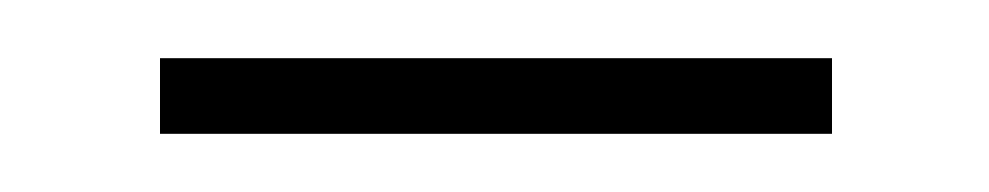

<svg xmlns="http://www.w3.org/2000/svg" viewBox="-20 -305 340 66"><path d="M35 -259H266V-285H35Z"/></svg>

Font: Noto Sans Gujarati UI SemiCondensed Thin
Style: Regular
Weight: 100
Width: 4
Designer: Jelle Bosma - Monotype Design Team, Universal Thirst
Foundry: Monotype Imaging Inc.
Version: Version 2.106